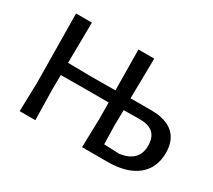

<svg xmlns="http://www.w3.org/2000/svg" viewBox="-123 -868 1211 1093"><g transform="rotate(30 482.5 -321.0)"><path d="M98 0 103 -193 98 -642H202L199 -376L355 -374L511 -375L508 -642H612L608 -379H744Q839 -379 888.5 -336Q938 -293 938 -210Q938 -110 869 -55Q800 0 675 0H508L513 -192L512 -296H348L198 -295L197 -202L201 0ZM606 -201 609 -77 710 -73Q830 -90 830 -195Q830 -304 711 -302L608 -301Z"/></g></svg>

Font: Alegreya Sans Medium
Style: Regular
Weight: 500
Designer: Juan Pablo del Peral
Foundry: Huerta Tipografica
Version: Version 2.007